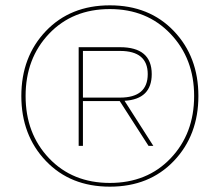

<svg xmlns="http://www.w3.org/2000/svg" viewBox="-20 -690 824 720"><path d="M152 -573.5Q244 -670 392 -670Q540 -670 632 -573.5Q724 -477 724 -330Q724 -183 632 -86.5Q540 10 392 10Q244 10 152 -86.5Q60 -183 60 -330Q60 -477 152 -573.5ZM708 -330Q708 -470 619.5 -563Q531 -656 392 -656Q252 -656 164 -563.5Q76 -471 76 -330Q76 -189 164 -96.5Q252 -4 392 -4Q532 -4 620 -96.5Q708 -189 708 -330ZM549 -412Q549 -318 447 -312L555 -143H537L429 -311H291V-143H275V-513H430Q549 -513 549 -412ZM291 -499V-324H430Q534 -324 534 -412Q534 -499 430 -499Z"/></svg>

Font: Elaine Sans Thin
Style: Regular
Weight: 250
Designer: Wei Huang
Foundry: Wei Huang
Version: Version 2.001;December 24, 2019;FontCreator 12.0.0.2547 64-b